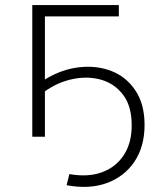

<svg xmlns="http://www.w3.org/2000/svg" viewBox="-20 -542 624 761"><path d="M108 0V-522H451V-477H158V-227Q225 -268 295 -275.5Q365 -283 423 -260Q481 -237 517 -183Q553 -129 553 -47Q553 39 513 98.5Q473 158 403.5 183.5Q334 209 244 192L255 148Q328 161 383.5 141Q439 121 470.5 73Q502 25 502 -45Q502 -121 468.5 -165.5Q435 -210 382.5 -225.5Q330 -241 270 -229Q210 -217 158 -180V0Z"/></svg>

Font: Montserrat Light
Style: Regular
Weight: 300
Designer: Julieta Ulanovsky
Foundry: Julieta Ulanovsky
Version: Version 9.000; ttfautohint (v1.8.4.7-5d5b)